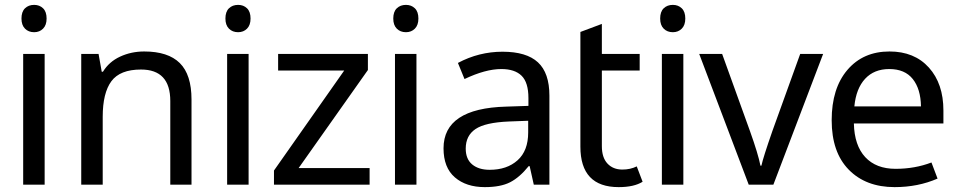

<svg xmlns="http://www.w3.org/2000/svg" viewBox="-20 -757 3928 787"><path d="M120 -737Q142 -737 156.5 -723Q171 -709 171 -681Q171 -654 156.5 -639.5Q142 -625 120 -625Q97 -625 82.5 -639.5Q68 -654 68 -681Q68 -709 82.5 -723Q97 -737 120 -737ZM163 -536V0H75V-536Z M571 -546Q669 -546 717 -498.5Q765 -451 765 -349V0H678V-343Q678 -472 558 -472Q472 -472 436.5 -424Q401 -376 401 -278V0H313V-536H384L397 -463H402Q427 -504 472.5 -525Q518 -546 571 -546Z M956 -737Q978 -737 992.5 -723Q1007 -709 1007 -681Q1007 -654 992.5 -639.5Q978 -625 956 -625Q933 -625 918.5 -639.5Q904 -654 904 -681Q904 -709 918.5 -723Q933 -737 956 -737ZM999 -536V0H911V-536Z M1495 0H1103V-58L1391 -468H1120V-536H1488V-470L1204 -68H1495Z M1644 -737Q1666 -737 1680.5 -723Q1695 -709 1695 -681Q1695 -654 1680.5 -639.5Q1666 -625 1644 -625Q1621 -625 1606.5 -639.5Q1592 -654 1592 -681Q1592 -709 1606.5 -723Q1621 -737 1644 -737ZM1687 -536V0H1599V-536Z M2040 -545Q2138 -545 2185 -501.5Q2232 -458 2232 -365V0H2168L2151 -76H2147Q2110 -30 2071 -10Q2032 10 1967 10Q1891 10 1844.5 -30Q1798 -70 1798 -149Q1798 -313 2055 -320L2146 -323V-355Q2146 -419 2118 -446.5Q2090 -474 2035 -474Q1970 -474 1884 -433L1857 -499Q1943 -545 2040 -545ZM2145 -262 2066 -259Q1969 -255 1929 -228Q1889 -201 1889 -148Q1889 -105 1915.5 -83Q1942 -61 1987 -61Q2058 -61 2101.5 -100Q2145 -139 2145 -214Z M2531 -62Q2564 -62 2590 -75L2614 -12Q2579 10 2516 10Q2359 10 2359 -156V-626L2447 -659V-536H2602V-468H2447V-158Q2447 -111 2470 -86.5Q2493 -62 2531 -62Z M2738 -737Q2760 -737 2774.5 -723Q2789 -709 2789 -681Q2789 -654 2774.5 -639.5Q2760 -625 2738 -625Q2715 -625 2700.5 -639.5Q2686 -654 2686 -681Q2686 -709 2700.5 -723Q2715 -737 2738 -737ZM2781 -536V0H2693V-536Z M3049 0 2846 -536H2940L3054 -220Q3088 -125 3097 -78H3101Q3108 -111 3146 -220L3260 -536H3354L3150 0Z M3626 -546Q3728 -546 3787.5 -480Q3847 -414 3847 -304V-251H3480Q3482 -161 3526.5 -113Q3571 -65 3651 -65Q3730 -65 3798 -91L3823 -25Q3743 10 3647 10Q3529 10 3459 -61.5Q3389 -133 3389 -264Q3389 -395 3453.5 -470.5Q3518 -546 3626 -546ZM3625 -474Q3563 -474 3526 -434Q3489 -394 3482 -321H3755Q3754 -392 3721.5 -433Q3689 -474 3625 -474Z"/></svg>

Font: Advent Sans Logo
Style: Regular
Weight: 400
Designer: Types & Symbols
Foundry: Types & Symbols
Version: Version 1.002